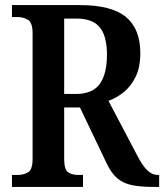

<svg xmlns="http://www.w3.org/2000/svg" viewBox="-20 -734 645 754"><path d="M27 0V-47H50Q73 -47 90.5 -57.5Q108 -68 108 -110V-603Q108 -645 90 -656Q72 -667 50 -667H27V-714H293Q419 -714 475 -667Q531 -620 531 -526Q531 -470 513 -433Q495 -396 467 -373Q439 -350 406 -338L516 -129Q537 -87 556.5 -67Q576 -47 601 -47H605V0H581Q532 0 498 -7Q464 -14 441 -33.5Q418 -53 400 -90L294 -312H232V-110Q232 -68 247.5 -57.5Q263 -47 287 -47H306V0ZM278 -365Q343 -365 371.5 -404Q400 -443 400 -519Q400 -592 372 -626.5Q344 -661 281 -661H232V-365Z"/></svg>

Font: Noto Serif Condensed SemiBold
Style: Regular
Weight: 600
Width: 3
Designer: Monotype Design Team
Foundry: Monotype Imaging Inc.
Version: Version 2.013